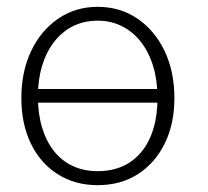

<svg xmlns="http://www.w3.org/2000/svg" viewBox="-20 -528 608 562"><path d="M266 14Q199.5 14 149 -18Q98.5 -50 70.5 -107.5Q42.5 -165 42.5 -241Q42.5 -318.5 71.2 -378.8Q100 -439 150.5 -473.5Q201 -508 266 -508Q331.5 -508 382.2 -473.5Q433 -439 461.8 -378.8Q490.5 -318.5 490.5 -241Q490.5 -165.5 462.2 -108Q434 -50.5 383.5 -18.2Q333 14 266 14ZM266 -27Q307 -27 339.2 -41.5Q371.5 -56 394.2 -83.8Q417 -111.5 429 -151.2Q441 -191 441 -241Q441 -292 428.5 -333.5Q416 -375 392.8 -405Q369.5 -435 337.2 -451.2Q305 -467.5 266 -467.5Q226.5 -467.5 194.5 -451.8Q162.5 -436 139.2 -406.5Q116 -377 103.5 -336.2Q91 -295.5 91 -245.5Q91 -195 103.2 -154.5Q115.5 -114 138.2 -85.5Q161 -57 193.2 -42Q225.5 -27 266 -27ZM75.5 -227.5V-267.5H457V-227.5Z"/></svg>

Font: Russolo 10pt ExtraLight
Style: Regular
Weight: 200
Designer: Micah Stupak-Hahn
Version: Version 1.000